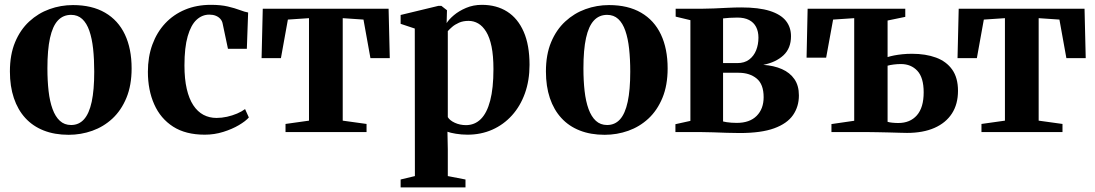

<svg xmlns="http://www.w3.org/2000/svg" viewBox="-20 -560 4642 814"><path d="M22 -257Q22 -328.5 44 -381.2Q66 -434 104 -469Q142 -504 189.8 -521.2Q237.5 -538.5 289.5 -538.5Q370 -538.5 425.5 -506.2Q481 -474 509.5 -413.8Q538 -353.5 538 -270Q538 -198.5 516 -145.2Q494 -92 456.5 -57.2Q419 -22.5 371 -5.5Q323 11.5 271 11.5Q211.5 11.5 165.2 -6.8Q119 -25 87.2 -59.8Q55.5 -94.5 38.8 -144.2Q22 -194 22 -257ZM281.5 -30Q314.5 -30 336.2 -54.2Q358 -78.5 368.8 -128.5Q379.5 -178.5 379.5 -256Q379.5 -309 374.8 -353Q370 -397 358.8 -429.5Q347.5 -462 328.5 -479.5Q309.5 -497 281.5 -497Q247.5 -497 225.2 -473Q203 -449 192 -399Q181 -349 181 -270.5Q181 -217.5 186 -173.8Q191 -130 202.8 -97.8Q214.5 -65.5 233.8 -47.8Q253 -30 281.5 -30Z M848 11Q767 11 713.8 -23.2Q660.5 -57.5 633.8 -117.8Q607 -178 607 -255.5Q607 -319 626 -371Q645 -423 680.2 -460.8Q715.5 -498.5 764.5 -519Q813.5 -539.5 874 -539.5Q916 -539.5 945.8 -532.5Q975.5 -525.5 996.5 -517.5Q1017.5 -509.5 1032 -507L1026.5 -353H946.5L924 -459.5Q922 -471 914.2 -479.8Q906.5 -488.5 894.8 -493.2Q883 -498 867.5 -498Q837 -498 813.2 -476Q789.5 -454 775.8 -406.5Q762 -359 762 -282.5Q762 -225 771.8 -183Q781.5 -141 799.5 -113.8Q817.5 -86.5 842.5 -73.2Q867.5 -60 898 -60Q920 -60 942.5 -65Q965 -70 985 -78.5Q1005 -87 1019 -97.5L1035 -62Q1021.5 -46.5 992.8 -29.5Q964 -12.5 926.5 -0.8Q889 11 848 11Z M1190.5 0V-34.5L1290 -48.5V-483L1200.5 -477L1171 -313.5H1089L1094 -523H1627.5L1632.5 -313.5H1550.5L1521 -477L1433 -483V-48.5L1534 -34.5V0Z M1678.5 234.5V201L1739 186.5L1738.5 -439L1678.5 -459V-496.5L1838 -535H1851.5L1875 -516.5L1873.5 -462Q1883 -477.5 1904.2 -495.5Q1925.5 -513.5 1956 -526.5Q1986.5 -539.5 2023 -539.5Q2085 -539.5 2130.2 -510.8Q2175.5 -482 2200.2 -425.5Q2225 -369 2225 -285Q2225 -219 2205.5 -164.5Q2186 -110 2150.5 -70.8Q2115 -31.5 2067 -10.2Q2019 11 1962 11Q1936.5 11 1912.5 7Q1888.5 3 1877 -1.5L1878.5 73V186.5L1953.5 201V234.5ZM1955.5 -29.5Q1992.5 -29.5 2018.5 -55.2Q2044.5 -81 2058.2 -133.5Q2072 -186 2072 -267Q2072 -323.5 2064 -362.5Q2056 -401.5 2041.2 -425.5Q2026.5 -449.5 2007.5 -460.5Q1988.5 -471.5 1966.5 -471.5Q1943.5 -471.5 1926 -463.8Q1908.5 -456 1896.8 -445.8Q1885 -435.5 1878.5 -428V-63.5Q1886.5 -49.5 1908.2 -39.5Q1930 -29.5 1955.5 -29.5Z M2294.5 -257Q2294.5 -328.5 2316.5 -381.2Q2338.5 -434 2376.5 -469Q2414.5 -504 2462.2 -521.2Q2510 -538.5 2562 -538.5Q2642.5 -538.5 2698 -506.2Q2753.5 -474 2782 -413.8Q2810.5 -353.5 2810.5 -270Q2810.5 -198.5 2788.5 -145.2Q2766.5 -92 2729 -57.2Q2691.5 -22.5 2643.5 -5.5Q2595.5 11.5 2543.5 11.5Q2484 11.5 2437.8 -6.8Q2391.5 -25 2359.8 -59.8Q2328 -94.5 2311.2 -144.2Q2294.5 -194 2294.5 -257ZM2554 -30Q2587 -30 2608.8 -54.2Q2630.5 -78.5 2641.2 -128.5Q2652 -178.5 2652 -256Q2652 -309 2647.2 -353Q2642.5 -397 2631.2 -429.5Q2620 -462 2601 -479.5Q2582 -497 2554 -497Q2520 -497 2497.8 -473Q2475.5 -449 2464.5 -399Q2453.5 -349 2453.5 -270.5Q2453.5 -217.5 2458.5 -173.8Q2463.5 -130 2475.2 -97.8Q2487 -65.5 2506.2 -47.8Q2525.5 -30 2554 -30Z M3116.5 4Q3090 4 3060.8 3Q3031.5 2 3004 1Q2976.5 0 2955 0H2843.5V-33.5L2907 -47.5V-474.5L2844.5 -489.5V-523H2957Q2978 -523 3006.5 -524.2Q3035 -525.5 3065.8 -527Q3096.5 -528.5 3122.5 -528.5Q3197 -528.5 3243.5 -513.8Q3290 -499 3311.8 -471.8Q3333.5 -444.5 3333.5 -406.5Q3333.5 -355.5 3301.8 -325.8Q3270 -296 3216 -285Q3261 -282 3295 -267Q3329 -252 3348 -224.5Q3367 -197 3367 -155.5Q3367 -108 3342 -72Q3317 -36 3262 -16Q3207 4 3116.5 4ZM3103.5 -39Q3158.5 -39 3188 -68.8Q3217.5 -98.5 3217.5 -148Q3217.5 -203 3187.8 -227.2Q3158 -251.5 3111.5 -251.5H3045.5V-45Q3052 -43.5 3061 -42Q3070 -40.5 3081 -39.8Q3092 -39 3103.5 -39ZM3045.5 -292.5H3105.5Q3136.5 -292.5 3156.2 -307.5Q3176 -322.5 3185.8 -347Q3195.5 -371.5 3195.5 -400.5Q3195.5 -426.5 3185.5 -445.8Q3175.5 -465 3155.8 -475.2Q3136 -485.5 3106 -485.5Q3089 -485.5 3073.8 -484.5Q3058.5 -483.5 3045.5 -482Z M3825.5 3.5Q3814.5 3.5 3793.2 2.8Q3772 2 3747.2 1.5Q3722.5 1 3700.2 0.5Q3678 0 3664 0H3505V-34L3601.5 -48V-483L3512 -477L3482.5 -315.5H3399.5L3404 -523H3818V-488.5L3743 -473V-318Q3755.5 -322 3771 -325Q3786.5 -328 3805.5 -330Q3824.5 -332 3846.5 -332Q3904.5 -332 3948.5 -315.8Q3992.5 -299.5 4017 -264.8Q4041.5 -230 4041.5 -175Q4041.5 -118.5 4015.8 -78.8Q3990 -39 3941.8 -17.8Q3893.5 3.5 3825.5 3.5ZM3788.5 -38.5Q3838.5 -38.5 3867.2 -71.2Q3896 -104 3896 -168.5Q3896 -231 3869.2 -259.8Q3842.5 -288.5 3799.5 -288.5Q3784.5 -288.5 3768.8 -286.5Q3753 -284.5 3743 -281.5V-43.5Q3751 -41 3763.2 -39.8Q3775.5 -38.5 3788.5 -38.5Z M4141 0V-34.5L4240.5 -48.5V-483L4151 -477L4121.5 -313.5H4039.5L4044.5 -523H4578L4583 -313.5H4501L4471.5 -477L4383.5 -483V-48.5L4484.5 -34.5V0Z"/></svg>

Font: Merriweather 96pt
Style: Bold
Weight: 700
Version: Version 2.100